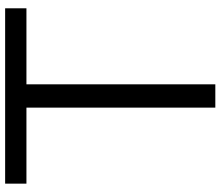

<svg xmlns="http://www.w3.org/2000/svg" viewBox="-75 -750 850 740"><g transform="rotate(-90 350.0 -380.0)"><path d="M12.2 -785.2H688V-703.1H395V24.9H305.2V-703.1H12.2Z"/></g></svg>

Font: FORM UDPGothic
Style: Regular
Weight: 400
Foundry: Pronama LLC
Version: Version 1.05101